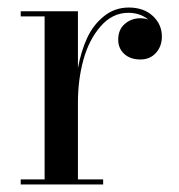

<svg xmlns="http://www.w3.org/2000/svg" viewBox="-20 -490 476 510"><path d="M35 -13.5H98.5V-446.5H35V-460H187V-309Q195.5 -355 211.8 -389.8Q228 -424.5 256.5 -447.2Q285 -470 322 -470Q362 -470 386 -447.5Q410 -425 410 -393Q410 -367 394.2 -349.5Q378.5 -332 353 -332Q326 -332 310 -346.8Q294 -361.5 294 -384.5Q294 -411.5 311.5 -426.5Q329 -441.5 352.5 -441.5Q365 -441.5 374 -438Q352 -456 321 -456Q278.5 -456 247.2 -420Q216 -384 201.5 -331Q187 -278 187 -217.5V-13.5H254V0H35Z"/></svg>

Font: Bodoni* 16pt
Style: Regular
Weight: 400
Version: Version 2.3